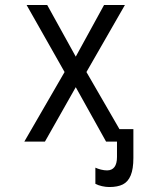

<svg xmlns="http://www.w3.org/2000/svg" viewBox="-20 -570 640 773"><path d="M364 170V105Q373.5 109.5 386.5 112.8Q399.5 116 411 116Q430.5 116 440.8 102.5Q451 89 451 62V0H407L285 -219L161 0H78L240 -280L87 -550H170L285 -342L399 -550H483L328 -280L461 -50H517V66Q517 110.5 506.2 136.2Q495.5 162 474.5 172.5Q453.5 183 420 183Q406 183 390.5 179.5Q375 176 364 170Z"/></svg>

Font: JuliaMono Black
Style: Regular
Weight: 900
Monospace: yes
Designer: cormullion
Foundry: corm
Version: Version 0.054; ttfautohint (v1.8.4)